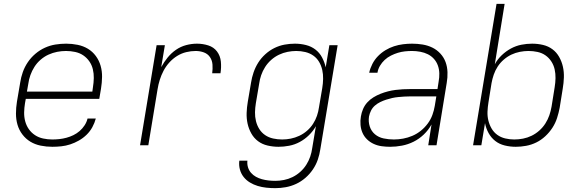

<svg xmlns="http://www.w3.org/2000/svg" viewBox="-20 -755 3040 998"><path d="M252 8Q221 8 191.5 2Q162 -4 138 -18.5Q114 -33 96.5 -56Q79 -79 71 -106.5Q63 -134 63 -164.5Q63 -195 68 -226L85 -326Q89 -353 98.5 -380Q108 -407 124.5 -431.5Q141 -456 164 -475.5Q187 -495 213.5 -507Q240 -519 268 -523.5Q296 -528 324 -528Q324 -528 324 -528Q324 -528 324 -528Q354 -528 383.5 -522Q413 -516 437 -501.5Q461 -487 478 -464Q495 -441 503 -413Q511 -385 510.5 -355Q510 -325 505 -294L496 -241H114L110 -219Q106 -195 105.5 -171Q105 -147 111 -124.5Q117 -102 130 -83.5Q143 -65 162 -52.5Q181 -40 204.5 -35Q228 -30 252 -30Q270 -30 288.5 -32Q307 -34 325.5 -39Q344 -44 361.5 -52.5Q379 -61 394 -74Q409 -87 420 -104Q431 -121 435 -139H478Q472 -116 460 -94Q448 -72 430 -54.5Q412 -37 390 -24.5Q368 -12 345 -4.5Q322 3 298.5 5.5Q275 8 252 8ZM460 -279 463 -301Q467 -325 467.5 -349Q468 -373 462.5 -395.5Q457 -418 444 -436.5Q431 -455 412.5 -467.5Q394 -480 370.5 -485Q347 -490 323 -490Q300 -490 277 -485.5Q254 -481 232 -471Q210 -461 191 -444.5Q172 -428 159 -407.5Q146 -387 138 -364.5Q130 -342 127 -319L120 -279Z M708 0 794 -520H837L818 -406Q832 -432 851 -455.5Q870 -479 894.5 -496Q919 -513 947.5 -520.5Q976 -528 1004 -528Q1034 -528 1062.5 -519Q1091 -510 1108 -487.5Q1125 -465 1128 -435Q1131 -405 1126 -374H1083Q1086 -397 1084.5 -419Q1083 -441 1071.5 -458Q1060 -475 1040 -482.5Q1020 -490 997 -490Q973 -490 948 -484Q923 -478 900.5 -464Q878 -450 860 -430Q842 -410 830 -387Q818 -364 810.5 -340Q803 -316 799 -291L751 0Z M1411 223Q1387 223 1364 220.5Q1341 218 1319.5 211.5Q1298 205 1279 193.5Q1260 182 1246.5 165Q1233 148 1227 126Q1221 104 1224 80H1266Q1264 98 1269 114.5Q1274 131 1285 143.5Q1296 156 1310.5 164Q1325 172 1341.5 176.5Q1358 181 1375.5 183Q1393 185 1411 185Q1433 185 1456 180.5Q1479 176 1500.5 165.5Q1522 155 1540.5 138.5Q1559 122 1572 101.5Q1585 81 1592.5 59Q1600 37 1603 14L1622 -99Q1607 -73 1585.5 -52Q1564 -31 1538 -17Q1512 -3 1483.5 2.5Q1455 8 1428 8Q1399 8 1371 1.5Q1343 -5 1321.5 -21Q1300 -37 1286.5 -61Q1273 -85 1267 -112Q1261 -139 1262 -168Q1263 -197 1268 -226L1285 -326Q1289 -352 1298 -378.5Q1307 -405 1322 -429Q1337 -453 1359 -473Q1381 -493 1406.5 -505.5Q1432 -518 1459 -523Q1486 -528 1513 -528Q1542 -528 1570 -521Q1598 -514 1619.5 -497.5Q1641 -481 1654 -456.5Q1667 -432 1673 -405L1692 -520H1735L1645 21Q1641 48 1632 74.5Q1623 101 1606.5 125.5Q1590 150 1567.5 169.5Q1545 189 1519 201Q1493 213 1465.5 218Q1438 223 1411 223ZM1447 -30Q1469 -30 1491.5 -34.5Q1514 -39 1535.5 -49Q1557 -59 1575.5 -75Q1594 -91 1607 -111Q1620 -131 1627.5 -153Q1635 -175 1638 -197L1655 -297Q1659 -321 1659.5 -345Q1660 -369 1655 -391.5Q1650 -414 1638.5 -433.5Q1627 -453 1608.5 -466Q1590 -479 1567 -484.5Q1544 -490 1520 -490Q1498 -490 1475 -485.5Q1452 -481 1430 -470.5Q1408 -460 1389.5 -443.5Q1371 -427 1358 -406.5Q1345 -386 1337.5 -364Q1330 -342 1327 -319L1310 -219Q1306 -195 1305.5 -171.5Q1305 -148 1310.5 -125.5Q1316 -103 1328 -84Q1340 -65 1358.5 -52.5Q1377 -40 1400 -35Q1423 -30 1447 -30Z M2008 8Q1986 8 1964 5Q1942 2 1922.5 -7Q1903 -16 1888 -30.5Q1873 -45 1864.5 -64Q1856 -83 1854 -105.5Q1852 -128 1856 -150Q1859 -169 1867 -188Q1875 -207 1889 -222.5Q1903 -238 1921 -249Q1939 -260 1958 -267.5Q1977 -275 1996.5 -280Q2016 -285 2035.5 -287.5Q2055 -290 2074 -291Q2093 -292 2113 -292H2254L2260 -331Q2264 -352 2263.5 -373.5Q2263 -395 2256 -414.5Q2249 -434 2235.5 -449Q2222 -464 2204 -473Q2186 -482 2164.5 -486Q2143 -490 2122 -490Q2103 -490 2084.5 -488Q2066 -486 2048 -480.5Q2030 -475 2012 -466Q1994 -457 1979.5 -443.5Q1965 -430 1955 -413Q1945 -396 1942 -377H1899Q1904 -400 1915.5 -422.5Q1927 -445 1944.5 -463Q1962 -481 1983.5 -494Q2005 -507 2028 -514.5Q2051 -522 2075 -525Q2099 -528 2122 -528Q2150 -528 2177 -523.5Q2204 -519 2227.5 -507.5Q2251 -496 2269 -476.5Q2287 -457 2296 -432.5Q2305 -408 2306 -380Q2307 -352 2302 -324L2249 0H2206L2223 -108Q2207 -79 2183 -56Q2159 -33 2130 -18.5Q2101 -4 2069.5 2Q2038 8 2008 8ZM2027 -30Q2051 -30 2075.5 -34.5Q2100 -39 2123.5 -49Q2147 -59 2167.5 -75.5Q2188 -92 2203.5 -113Q2219 -134 2227.5 -157.5Q2236 -181 2240 -205L2248 -254H2113Q2097 -254 2081.5 -253Q2066 -252 2050 -250.5Q2034 -249 2018.5 -245.5Q2003 -242 1987.5 -237Q1972 -232 1956.5 -224.5Q1941 -217 1928.5 -206Q1916 -195 1908.5 -180Q1901 -165 1898 -149Q1894 -122 1902 -97.5Q1910 -73 1929 -57Q1948 -41 1974 -35.5Q2000 -30 2027 -30Z M2661 8Q2631 8 2603 1Q2575 -6 2554 -22.5Q2533 -39 2519.5 -63.5Q2506 -88 2501 -115L2482 0H2439L2561 -735H2603L2552 -421Q2566 -447 2588 -468Q2610 -489 2636 -503Q2662 -517 2690 -522.5Q2718 -528 2746 -528Q2775 -528 2802.5 -521.5Q2830 -515 2851.5 -499Q2873 -483 2886.5 -459Q2900 -435 2906 -408Q2912 -381 2911 -352Q2910 -323 2905 -294L2889 -194Q2884 -168 2875.5 -141.5Q2867 -115 2851.5 -91Q2836 -67 2814.5 -47Q2793 -27 2767.5 -14.5Q2742 -2 2714.5 3Q2687 8 2661 8ZM2653 -30Q2676 -30 2699 -34.5Q2722 -39 2743.5 -49.5Q2765 -60 2783.5 -76.5Q2802 -93 2815 -113.5Q2828 -134 2835.5 -156Q2843 -178 2847 -201L2863 -301Q2867 -325 2867.5 -348.5Q2868 -372 2863 -394.5Q2858 -417 2845.5 -436Q2833 -455 2815 -467.5Q2797 -480 2774 -485Q2751 -490 2727 -490Q2705 -490 2682 -485.5Q2659 -481 2638 -471Q2617 -461 2598.5 -445Q2580 -429 2567 -409Q2554 -389 2546.5 -367Q2539 -345 2535 -323L2519 -223Q2515 -199 2514 -175Q2513 -151 2518.5 -128.5Q2524 -106 2535.5 -86.5Q2547 -67 2565 -54Q2583 -41 2606 -35.5Q2629 -30 2653 -30Z"/></svg>

Font: Iosevka SS04 XLt Ex Obl
Style: Regular
Weight: 200
Width: 7
Italic angle: -9°
Monospace: yes
Designer: Belleve Invis
Foundry: Belleve Invis
Version: Version 19.0.0; ttfautohint (v1.8.4)